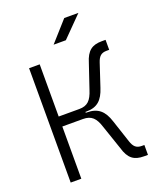

<svg xmlns="http://www.w3.org/2000/svg" viewBox="-161 -993 908 1094"><g transform="rotate(-20 293.0 -446.0)"><path d="M76.2 0H140.6V-316.4H265.6C316.9 -316.4 340.8 -292 358.9 -234.4L408.7 -88.4C428.2 -20.5 460.4 2.4 520 2.4H543.9V-57.6H528.3C496.1 -57.6 480 -72.3 468.3 -107.9L422.9 -245.1C401.4 -311.5 367.7 -344.2 298.3 -344.2H293V-349.6H298.3C366.2 -349.6 398.4 -382.3 419.9 -448.7L465.3 -585.9C477.1 -621.6 492.7 -635.7 525.4 -635.7H541V-696.3H518.1C459 -696.3 426.8 -673.3 406.7 -605.5L357.4 -459.5C338.9 -400.9 315.4 -377 265.6 -377H140.6V-693.4H76.2ZM253.4 -771.5H327.6L448.2 -893.6H362.3Z"/></g></svg>

Font: Cascadia Code Light
Style: Regular
Weight: 300
Monospace: yes
Designer: Aaron Bell
Foundry: Saja Typeworks
Version: Version 2404.023